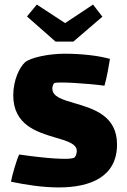

<svg xmlns="http://www.w3.org/2000/svg" viewBox="-20 -809 555 840"><path d="M301 -627 428 -736 387 -789 265 -708 141 -789 98 -737 223 -627ZM308 -357C254 -373 209 -385 209 -422C209 -430 212 -440 217 -445C226 -453 364 -444 437 -434C447 -467 457 -525 461 -551C415 -565 339 -574 263 -574C193 -574 112 -557 89 -536C65 -514 38 -458 38 -392C38 -262 142 -231 223 -207C274 -192 316 -180 316 -148C316 -138 311 -121 302 -118C262 -105 99 -128 64 -133C54 -114 33 -43 28 -14C95 0 168 11 237 11C375 11 492 -35 492 -177C492 -303 389 -333 308 -357Z"/></svg>

Font: FilmFarsi Display
Style: Regular
Weight: 400
Designer: Borna Izadpanah
Foundry: Borna Izadpanah
Version: Version 1.000;PS 001.000;hotconv 1.0.88;makeotf.lib2.5.64775